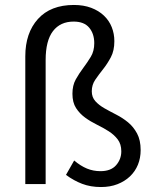

<svg xmlns="http://www.w3.org/2000/svg" viewBox="-20 -742 616 774"><path d="M387 12Q345 12 311 -1Q277 -14 246 -37L279 -95Q305 -73 330.5 -62.5Q356 -52 385 -52Q427 -52 448 -76Q469 -100 469 -132Q469 -161 454.5 -180Q440 -199 418 -213Q396 -227 370.5 -239.5Q345 -252 323 -268Q301 -284 286.5 -306.5Q272 -329 272 -364Q272 -398 285.5 -422Q299 -446 315.5 -468Q332 -490 346 -513Q360 -536 360 -568Q360 -606 339.5 -630.5Q319 -655 277 -655Q223 -655 193.5 -616.5Q164 -578 164 -500V0H82V-515Q82 -609 133 -665.5Q184 -722 278 -722Q317 -722 347.5 -710.5Q378 -699 399 -679Q420 -659 430.5 -632.5Q441 -606 441 -576Q441 -538 427 -511.5Q413 -485 395.5 -463Q378 -441 364 -420.5Q350 -400 350 -374Q350 -350 364.5 -334Q379 -318 401 -305.5Q423 -293 448.5 -280Q474 -267 496 -249Q518 -231 532.5 -204Q547 -177 547 -137Q547 -105 536 -78Q525 -51 504 -31Q483 -11 453.5 0.5Q424 12 387 12Z"/></svg>

Font: Source Sans Pro
Style: Regular
Weight: 400
Designer: Paul D. Hunt
Foundry: Adobe Systems Incorporated
Version: Version 2.021;PS 2.000;hotconv 1.0.86;makeotf.lib2.5.63406